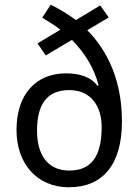

<svg xmlns="http://www.w3.org/2000/svg" viewBox="-20 -784 587 814"><path d="M195 -764 159 -709C185 -693 212 -677 236 -658L139 -600L174 -549L285 -615C338 -561 379 -497 398 -422L394 -420C366 -457 320 -473 260 -473C132 -473 50 -384 50 -233C50 -89 138 10 272 10C414 10 497 -84 497 -269C497 -437 440 -565 350 -656L441 -710L405 -761L302 -699C268 -724 232 -746 195 -764ZM274 -402C367 -402 411 -332 411 -246C411 -125 370 -61 274 -61C178 -61 137 -133 137 -230C137 -342 179 -402 274 -402Z"/></svg>

Font: Noto Sans Thai Looped SemiCondensed
Style: Regular
Weight: 400
Width: 4
Designer: Sasikarn Vongin, Ben Mitchell
Foundry: The Fontpad Ltd
Version: Version 1.001